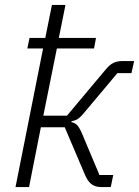

<svg xmlns="http://www.w3.org/2000/svg" viewBox="-20 -760 565 780"><path d="M43 0 155 -563H91L100 -606H164L191 -740H246L219 -606H370L362 -563H211L156 -290H252L408 -476Q425 -497 440.5 -504.5Q456 -512 478 -512H525L514 -463H457L321 -301Q307 -284 296.5 -277Q286 -270 271 -268L270 -264Q285 -261 294 -251Q303 -241 313 -218L384 -49H440L430 0H392Q365 0 349.5 -13.5Q334 -27 323 -55L243 -243H146L98 0Z"/></svg>

Font: IBM Plex Sans Light
Style: Italic
Weight: 300
Italic angle: -11.31°
Designer: Mike Abbink, Paul van der Laan, Pieter van Rosmalen
Foundry: Bold Monday
Version: Version 3.201